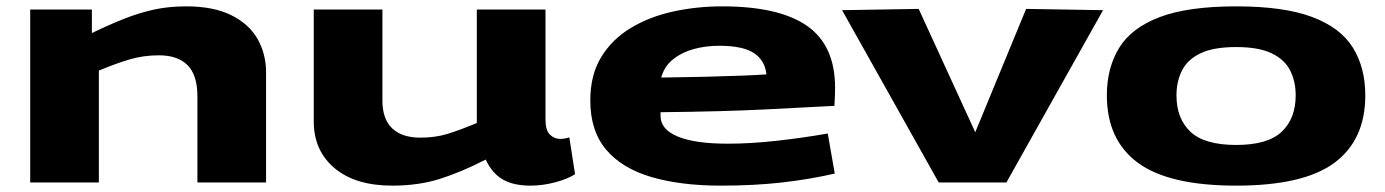

<svg xmlns="http://www.w3.org/2000/svg" viewBox="-20 -574 4358 604"><path d="M75 0V-544H269V-470Q325 -497 372 -515.5Q419 -534 465 -544Q511 -554 566 -554Q652 -554 708 -526Q764 -498 790.5 -451Q817 -404 817 -346V0H601V-271Q601 -338 570 -369Q539 -400 480 -400Q431 -400 387.5 -387Q344 -374 291 -352V0Z M1214 10Q1098 10 1032.5 -45Q967 -100 967 -192V-544H1183V-258Q1183 -199 1214 -170Q1245 -141 1302 -141Q1350 -141 1388.5 -153Q1427 -165 1480 -187V-544H1696V-198Q1696 -164 1710 -150.5Q1724 -137 1742 -137Q1757 -137 1771 -142L1789 -26Q1766 -11 1726.5 -0.5Q1687 10 1649 10Q1595 10 1561.5 -9.5Q1528 -29 1508 -72Q1432 -33 1364.5 -11.5Q1297 10 1214 10Z M2247 10Q2122 10 2029.5 -17Q1937 -44 1887 -103Q1837 -162 1837 -258Q1837 -338 1871 -394Q1905 -450 1963.5 -485.5Q2022 -521 2096.5 -537.5Q2171 -554 2252 -554Q2431 -554 2519 -492.5Q2607 -431 2607 -298Q2607 -288 2606.5 -272Q2606 -256 2605 -241Q2530 -237 2392 -230Q2254 -223 2058 -221Q2058 -216 2058 -209Q2058 -167 2112 -144.5Q2166 -122 2270 -122Q2341 -122 2422.5 -131Q2504 -140 2584 -154L2606 -28Q2528 -10 2440.5 0Q2353 10 2247 10ZM2060 -330Q2132 -331 2197.5 -332.5Q2263 -334 2313.5 -336Q2364 -338 2391 -340Q2387 -383 2352.5 -406.5Q2318 -430 2242 -430Q2201 -430 2163.5 -420Q2126 -410 2098 -388Q2070 -366 2060 -330Z M2933 0 2629 -542 2870 -546 3048 -158 3208 -546 3450 -542 3146 0Z M3462 -274Q3462 -361 3501 -424Q3540 -487 3629 -520.5Q3718 -554 3869 -554Q4019 -554 4108 -520.5Q4197 -487 4236 -424Q4275 -361 4275 -274Q4275 -134 4178 -62Q4081 10 3869 10Q3657 10 3559.5 -62Q3462 -134 3462 -274ZM3681 -274Q3681 -201 3725 -159.5Q3769 -118 3869 -118Q3968 -118 4012 -159.5Q4056 -201 4056 -274Q4056 -318 4038.5 -352.5Q4021 -387 3980 -406.5Q3939 -426 3869 -426Q3798 -426 3757 -406.5Q3716 -387 3698.5 -352.5Q3681 -318 3681 -274Z"/></svg>

Font: Georama ExtraExtended
Style: Bold
Weight: 700
Width: 8
Designer: Jean-Baptiste Levee
Foundry: Production Type
Version: Version 1.000